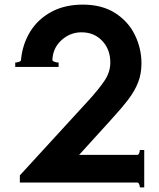

<svg xmlns="http://www.w3.org/2000/svg" viewBox="-20 -791 690 832"><path d="M605 -141V21H586Q586 14 583 7Q580 0 575 0H66V-31L363 -355Q406 -402 432 -440Q458 -478 458 -520Q458 -577 423 -614Q388 -651 333 -651Q284 -651 246.5 -617Q209 -583 207 -531Q208 -526 217 -523Q226 -520 234 -520V-501H46V-520Q53 -520 62 -523Q71 -526 71 -531Q77 -598 110 -652.5Q143 -707 201.5 -739Q260 -771 339 -771Q422 -771 479 -734.5Q536 -698 564.5 -639.5Q593 -581 593 -517Q593 -471 578.5 -434Q564 -397 536 -360Q508 -323 453 -263L323 -120H575Q580 -120 583 -127Q586 -134 586 -141Z"/></svg>

Font: Aoboshi One
Style: Regular
Weight: 400
Designer: IKIMOJI
Foundry: Natsumi Matsuba
Version: Version 1.000; ttfautohint (v1.8.3)